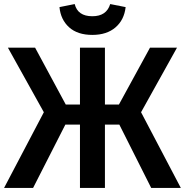

<svg xmlns="http://www.w3.org/2000/svg" viewBox="-22 -926 911 946"><path d="M869 0H723L566 -312H495V0H372V-312H300L141 0H-2L194 -373L17 -691H151L302 -411H372V-691H495V-411H564L717 -691H850L673 -373ZM433 -754Q360 -754 318.5 -791.5Q277 -829 271 -891L346 -906Q361 -846 433 -846Q503 -846 521 -906L597 -891Q590 -828 547 -791Q504 -754 433 -754Z"/></svg>

Font: Trujillo Medium
Style: Regular
Weight: 500
Designer: Fira Sans original fonts by bBox Type GmbH, Carrois Corporate GbR, & Edenspiekermann AG / Changes by Cristiano Sobral
Foundry: Fira Sans original fonts by bBox Type GmbH, Carrois Corporate GbR, & Edenspiekermann AG / Changes by Cristiano Sobral
Version: Version 4.301;October 17, 2021;FontCreator 14.0.0.2814 64-bi